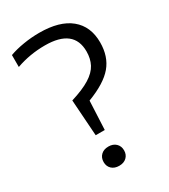

<svg xmlns="http://www.w3.org/2000/svg" viewBox="-186 -840 824 935"><g transform="rotate(-30 226.0 -372.0)"><path d="M177.5 -180 163.5 -383.5Q232 -404.5 271.2 -429Q310.5 -453.5 326.8 -484.5Q343 -515.5 343 -556Q343 -682.5 181.5 -682.5Q96.5 -682.5 19.5 -655V-722Q55 -735 99.5 -742.2Q144 -749.5 188.5 -749.5Q302.5 -749.5 362.5 -700.2Q422.5 -651 422.5 -561Q422.5 -481.5 379.2 -430.2Q336 -379 236 -341L228.5 -180ZM203 6.5Q177 6.5 161.2 -8.2Q145.5 -23 145.5 -47Q145.5 -71.5 161.2 -86.5Q177 -101.5 203 -101.5Q229 -101.5 244.8 -86.5Q260.5 -71.5 260.5 -47Q260.5 -23.5 245 -8.5Q229.5 6.5 203 6.5Z"/></g></svg>

Font: Encode Sans
Style: Regular
Weight: 400
Designer: Multiple Designers
Foundry: Impallari Type
Version: Version 3.002; ttfautohint (v1.8.3) -l 8 -r 50 -G 200 -x 14 